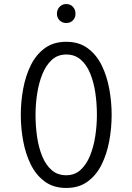

<svg xmlns="http://www.w3.org/2000/svg" viewBox="-20 -919 656 951"><path d="M308 12Q245 12 201.8 -19.8Q158.5 -51.5 132.5 -104.2Q106.5 -157 94.8 -221Q83 -285 83 -350Q83 -415 94.8 -479Q106.5 -543 132.5 -595.8Q158.5 -648.5 201.8 -680.2Q245 -712 308 -712Q371 -712 414.2 -680.2Q457.5 -648.5 483.5 -595.8Q509.5 -543 521.2 -479Q533 -415 533 -350Q533 -285 521.2 -221Q509.5 -157 483.5 -104.2Q457.5 -51.5 414.2 -19.8Q371 12 308 12ZM308 -51Q350.5 -51 379.5 -77.8Q408.5 -104.5 426.2 -148.5Q444 -192.5 452 -245.2Q460 -298 460 -350Q460 -407 452 -460.5Q444 -514 426.2 -556.5Q408.5 -599 379.5 -624Q350.5 -649 308 -649Q265.5 -649 236.5 -622.2Q207.5 -595.5 189.8 -551.5Q172 -507.5 164 -454.8Q156 -402 156 -350Q156 -293 164 -239.5Q172 -186 189.8 -143.5Q207.5 -101 236.5 -76Q265.5 -51 308 -51ZM308 -805Q288.5 -805 275.2 -818.2Q262 -831.5 262 -851Q262 -871.5 275.2 -885.2Q288.5 -899 308 -899Q328.5 -899 341.2 -885.2Q354 -871.5 354 -851Q354 -831.5 341.2 -818.2Q328.5 -805 308 -805Z"/></svg>

Font: Overpass Mono Light Light
Style: Regular
Weight: 300
Monospace: yes
Version: Version 4.000